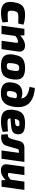

<svg xmlns="http://www.w3.org/2000/svg" viewBox="1678 -2442 779 4174"><g transform="rotate(90 2067.0 -355.5)"><path d="M304 -511Q357 -511 415 -502.5Q473 -494 517 -475L492 -364Q441 -365 399 -365Q357 -365 327 -365Q290 -365 268 -354.5Q246 -344 234.5 -319.5Q223 -295 216 -250Q210 -201 214.5 -176Q219 -151 238 -142Q257 -133 293 -133Q312 -133 338.5 -133.5Q365 -134 396 -135.5Q427 -137 456 -140L469 -24Q423 -4 367.5 4Q312 12 261 12Q174 12 117 -15Q60 -42 37 -101Q14 -160 27 -256Q40 -347 70 -403Q100 -459 156.5 -485Q213 -511 304 -511Z M974 -511Q1015 -511 1046 -495Q1077 -479 1092.5 -447.5Q1108 -416 1101 -369L1049 0H866L910 -311Q914 -338 907.5 -348.5Q901 -359 878 -357Q853 -357 823 -342Q793 -327 751 -293L724 -374Q778 -438 844 -474.5Q910 -511 974 -511ZM749 -497 753 -365 769 -352 720 0H538L607 -497Z M1463 -511Q1559 -511 1617.5 -484Q1676 -457 1697.5 -398Q1719 -339 1705 -241Q1692 -147 1659.5 -91.5Q1627 -36 1567 -12Q1507 12 1411 12Q1316 12 1257 -14Q1198 -40 1175.5 -98.5Q1153 -157 1167 -255Q1181 -350 1213 -405.5Q1245 -461 1306 -486Q1367 -511 1463 -511ZM1460 -384Q1427 -384 1407.5 -373Q1388 -362 1376.5 -331Q1365 -300 1356 -241Q1350 -189 1351.5 -161.5Q1353 -134 1369 -124Q1385 -114 1417 -114Q1450 -114 1468.5 -125.5Q1487 -137 1498 -167.5Q1509 -198 1517 -255Q1525 -308 1522.5 -335.5Q1520 -363 1505.5 -373.5Q1491 -384 1460 -384Z M1894 -725Q1988 -717 2060.5 -694.5Q2133 -672 2184 -635Q2235 -598 2265.5 -546.5Q2296 -495 2305 -429Q2314 -363 2304 -282Q2293 -201 2270.5 -145Q2248 -89 2211.5 -54Q2175 -19 2123.5 -2.5Q2072 14 2002 14Q1921 14 1866 -11Q1811 -36 1786.5 -88.5Q1762 -141 1773 -222Q1789 -342 1847.5 -397Q1906 -452 2009 -452Q2032 -452 2058.5 -448Q2085 -444 2110.5 -431Q2136 -418 2157 -393Q2178 -368 2189 -327L2179 -259Q2165 -283 2146 -299.5Q2127 -316 2104.5 -325Q2082 -334 2058 -334Q2026 -334 2007.5 -321.5Q1989 -309 1979 -283.5Q1969 -258 1963 -219Q1954 -159 1964 -136.5Q1974 -114 2016 -114Q2048 -114 2066 -131Q2084 -148 2094.5 -188Q2105 -228 2115 -296Q2125 -356 2123.5 -401Q2122 -446 2108 -479.5Q2094 -513 2064.5 -538Q2035 -563 1987 -580Q1939 -597 1869 -610Z M2664 -511Q2762 -511 2815.5 -490Q2869 -469 2887.5 -429.5Q2906 -390 2897 -331Q2891 -286 2866.5 -260.5Q2842 -235 2799 -222.5Q2756 -210 2690 -205L2431 -184L2443 -275L2648 -296Q2671 -298 2686.5 -302.5Q2702 -307 2711.5 -317.5Q2721 -328 2723 -349Q2726 -366 2721 -375Q2716 -384 2702.5 -387.5Q2689 -391 2663 -390Q2638 -390 2621 -384Q2604 -378 2592.5 -364.5Q2581 -351 2573.5 -325.5Q2566 -300 2559 -259Q2550 -203 2554.5 -175Q2559 -147 2579.5 -138Q2600 -129 2637 -129Q2660 -129 2695 -130.5Q2730 -132 2768.5 -134.5Q2807 -137 2836 -140L2849 -28Q2816 -14 2777 -4.5Q2738 5 2698 8.5Q2658 12 2620 12Q2513 12 2455 -18.5Q2397 -49 2378 -108.5Q2359 -168 2368 -254Q2377 -332 2399.5 -382.5Q2422 -433 2458.5 -460.5Q2495 -488 2546.5 -499.5Q2598 -511 2664 -511Z M3488 -497 3473 -377H3267Q3243 -377 3232 -367Q3221 -357 3213 -329Q3203 -293 3192.5 -254Q3182 -215 3171.5 -179.5Q3161 -144 3153 -118Q3136 -59 3098 -30Q3060 -1 3009.5 6Q2959 13 2907 4L2898 -133Q2925 -135 2949.5 -142Q2974 -149 2986 -182Q2992 -195 2998.5 -213.5Q3005 -232 3012 -256.5Q3019 -281 3027 -311Q3035 -341 3043 -378Q3057 -438 3094 -467.5Q3131 -497 3198 -497ZM3501 -497 3432 0H3251L3320 -497Z M3787 -497 3742 -179Q3739 -156 3747.5 -147.5Q3756 -139 3773 -139Q3802 -139 3829.5 -154.5Q3857 -170 3901 -205L3930 -124Q3865 -53 3806.5 -19.5Q3748 14 3688 14Q3613 14 3578.5 -23.5Q3544 -61 3554 -128L3605 -497ZM4109 -497 4040 0H3898L3895 -134L3879 -146L3929 -497Z"/></g></svg>

Font: Exo 2 ExtraBold
Style: Italic
Weight: 800
Italic angle: -8°
Designer: Natanael Gama
Foundry: Natanael Gama
Version: Version 2.010